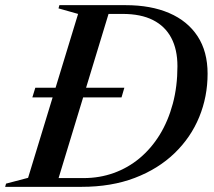

<svg xmlns="http://www.w3.org/2000/svg" viewBox="-56 -725 831 745"><path d="M69.5 -347 81 -384.5H426.5L415.5 -347ZM268.5 -34Q330.5 -34 385.5 -53.8Q440.5 -73.5 485.8 -111.2Q531 -149 563.8 -202.2Q596.5 -255.5 614.5 -322.5Q632.5 -389.5 632.5 -468Q632.5 -533 608.5 -578.2Q584.5 -623.5 537.5 -647.2Q490.5 -671 419.5 -671H307.5L310 -705H431.5Q529.5 -705 600.8 -674.2Q672 -643.5 710.8 -584.2Q749.5 -525 749.5 -439Q749.5 -350 717 -270.8Q684.5 -191.5 621.2 -130.5Q558 -69.5 467.2 -34.8Q376.5 0 260 0H94L105.5 -34ZM247 -671 171 -692.5 174.5 -705H375.5L161 0H-36L-32.5 -12.5L53 -35Z"/></svg>

Font: Newsreader 60pt Medium
Style: Italic
Weight: 500
Italic angle: -17°
Designer: Hugues Gentile
Foundry: Production Type
Version: Version 1.003